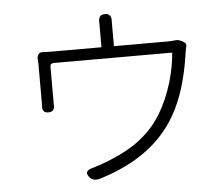

<svg xmlns="http://www.w3.org/2000/svg" viewBox="-49 -659 898 768"><g transform="rotate(-5 400.0 -275.5)"><path d="M283 43Q255 14 300 4Q305 2 315 -1Q326 -4 331 -6Q415 -36 470 -73Q539 -120 580 -189Q611 -241 632 -310Q650 -372 654 -427H409H178Q164 -427 164 -413V-274Q164 -268 164 -262Q167 -232 140 -232Q113 -232 117 -262Q117 -269 117 -275V-414Q117 -418 117 -429Q116 -442 116 -448Q115 -460 121 -467.5Q127 -475 138 -474Q155 -473 189 -473H374V-554Q374 -563 374 -571Q371 -604 399 -604Q427 -604 424 -571Q424 -563 424 -554V-473H635Q655 -473 671 -475Q683 -477 699 -468L702 -466Q716 -459 712 -446Q711 -442 709 -432Q708 -423 707 -419Q685 -268 631 -175Q541 -16 323 50Q297 58 283 43Z"/></g></svg>

Font: GenSenRounded TW L
Style: Regular
Weight: 300
Version: Version 1.501;PS 1;hotconv 16.6.51;makeotf.lib2.5.65220